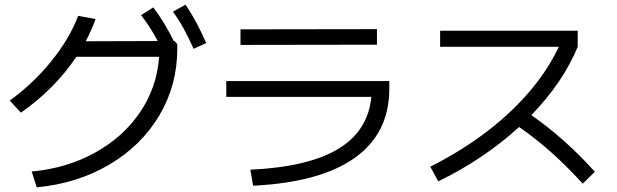

<svg xmlns="http://www.w3.org/2000/svg" viewBox="-20 -802 2633 819"><path d="M658.7 -559.6H305.7Q213.9 -422.9 69.3 -321.3L21.5 -373Q120.6 -444.3 198.5 -540.5Q276.4 -636.7 313.5 -734.4L387.7 -720.7Q371.6 -675.3 345.7 -626L652.8 -627Q622.6 -684.6 582 -737.3L633.8 -770.5Q680.2 -710 721.2 -627H724.6L736.3 -613.3V-594.7Q736.3 -439 659.9 -310.1Q583.5 -181.2 447 -100.3Q310.5 -19.5 136.7 -2.9L115.2 -70.3Q266.1 -84.5 386.5 -151.4Q506.8 -218.3 578.4 -324.7Q649.9 -431.2 658.7 -559.6ZM717.8 -752 771.5 -782.2Q821.3 -708 859.4 -618.2L805.7 -593.8Q784.2 -642.6 763.4 -680.2Q742.7 -717.8 717.8 -752Z M1564 -388.7H945.3V-456.1H1640.6V-423.8Q1640.6 -233.4 1493.4 -128.7Q1346.2 -23.9 1059.6 -9.8L1047.9 -78.1Q1294.9 -89.8 1422.6 -166.7Q1550.3 -243.7 1564 -388.7ZM1005.9 -676.8 1587.9 -677.7V-611.3L1005.9 -610.4Z M2363.8 -602.5H1857.4V-670.9H2444.3V-602.5Q2381.8 -450.7 2246.6 -311Q2320.8 -258.8 2386.7 -200Q2452.6 -141.1 2517.6 -69.3L2465.8 -18.6Q2397.9 -92.8 2333.3 -150.6Q2268.6 -208.5 2194.3 -260.3Q2045.4 -124 1849.6 -28.3L1815.4 -90.8Q2011.2 -189.5 2152.6 -321.5Q2293.9 -453.6 2363.8 -602.5Z"/></svg>

Font: Pretendard GOV
Style: Regular
Weight: 400
Designer: Base glyphs from Inter by Rasmus Andersson; Hangeul glyphs from Noto Sans CJK(Source Han Sans) by Jang Soo-young and Kan
Foundry: Kil Hyung-jin
Version: Version 1.309